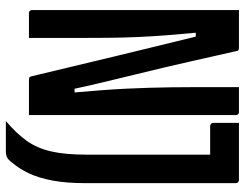

<svg xmlns="http://www.w3.org/2000/svg" viewBox="-108 -632 817 640"><g transform="rotate(90 300.0 -311.5)"><path d="M106 0Q95 0 79.5 0Q64 0 48.5 0Q33 0 22 0Q19 0 17.5 -1.5Q16 -3 14.5 -5Q13 -7 13 -11Q13 -83 13 -154Q13 -225 13 -296.5Q13 -368 13 -439.5Q13 -511 13 -582Q13 -612 13 -641.5Q13 -671 13 -700Q23 -700 39.5 -700Q56 -700 75 -700Q94 -700 111 -700Q128 -700 137 -700Q141 -700 143.5 -699.5Q146 -699 148 -697Q150 -695 150 -690Q157 -659 165.5 -622Q174 -585 183.5 -542Q193 -499 204.5 -451Q216 -403 228.5 -351.5Q241 -300 254 -246Q267 -192 279 -135L257 -152H302L289 -136Q284 -192 280.5 -238.5Q277 -285 275 -326Q273 -367 272 -403.5Q271 -440 270.5 -475Q270 -510 270 -547Q270 -562 270 -577.5Q270 -593 270 -608Q270 -623 270 -638.5Q270 -654 270 -669.5Q270 -685 270 -700Q282 -700 297 -700Q312 -700 327.5 -700Q343 -700 354 -700Q358 -700 360.5 -697Q363 -694 363 -689Q363 -643 363 -596Q363 -549 363 -502.5Q363 -456 363 -409.5Q363 -363 363 -316Q363 -269 363 -222.5Q363 -176 363 -130Q363 -97 363 -64.5Q363 -32 363 0Q354 0 338 0Q322 0 303.5 0Q285 0 269 0Q253 0 244 0Q240 0 237.5 -1.5Q235 -3 234 -8Q217 -77 201 -145.5Q185 -214 168 -283.5Q151 -353 133.5 -425.5Q116 -498 97 -575L119 -556H77L87 -574Q93 -511 97 -459.5Q101 -408 103 -360.5Q105 -313 105.5 -265.5Q106 -218 106 -162Q106 -125 106 -83Q106 -41 106 0ZM383 77Q424 42 448.5 8Q473 -26 484 -73Q495 -120 495 -191Q495 -218 495 -257.5Q495 -297 495 -343.5Q495 -390 495 -440Q495 -490 495 -539Q495 -588 495 -632L511 -590L480 -622L523 -604Q495 -604 471.5 -604Q448 -604 430 -604Q412 -604 400 -604Q395 -604 392 -607Q389 -610 389 -615Q389 -637 389 -657.5Q389 -678 389 -700Q404 -700 425.5 -700Q447 -700 472 -700Q497 -700 524.5 -700Q552 -700 579 -700Q583 -700 585 -698.5Q587 -697 588.5 -695Q590 -693 590 -689Q590 -643 590 -597Q590 -551 590 -503Q590 -455 590 -405Q590 -355 590 -301.5Q590 -248 590 -189Q590 -125 581.5 -79.5Q573 -34 558 -1.5Q543 31 521 57Q512 69 504 73Q496 77 482 77Q466 77 449.5 77Q433 77 416 77Q399 77 383 77Z"/></g></svg>

Font: Recursive Monospace Medium
Style: Regular
Weight: 500
Version: Version 1.047